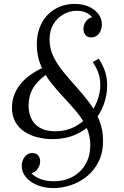

<svg xmlns="http://www.w3.org/2000/svg" viewBox="-20 -700 634 980"><path d="M253 260Q208 260 171.5 245.5Q135 231 113 205Q91 179 91 147Q91 120 106 100.5Q121 81 145 81Q164 81 174.5 93Q185 105 185 124Q185 146 169.5 165.5Q154 185 130 185Q111 185 105 173Q99 161 99 147H126Q126 168 142 185.5Q158 203 187 214Q216 225 254 225Q311 225 353 201Q395 177 418 135.5Q441 94 441 42Q441 -8 421.5 -50Q402 -92 370.5 -129.5Q339 -167 304.5 -203.5Q270 -240 238.5 -280.5Q207 -321 187.5 -368Q168 -415 168 -473Q168 -522 183 -560.5Q198 -599 224.5 -625.5Q251 -652 285.5 -666Q320 -680 360 -680Q422 -680 461 -649.5Q500 -619 500 -575Q500 -548 485 -528.5Q470 -509 446 -509Q427 -509 416.5 -521Q406 -533 406 -552Q406 -575 421 -594Q436 -613 461 -613Q481 -613 486.5 -601Q492 -589 492 -575H465Q465 -602 439 -623.5Q413 -645 371 -645Q336 -645 304 -627Q272 -609 252.5 -576.5Q233 -544 233 -498Q233 -452 252.5 -411.5Q272 -371 303.5 -333Q335 -295 369.5 -256.5Q404 -218 435.5 -176.5Q467 -135 486.5 -86.5Q506 -38 506 19Q506 80 483 125.5Q460 171 422.5 201Q385 231 340.5 245.5Q296 260 253 260ZM247 10Q206 10 168.5 0Q131 -10 102.5 -29.5Q74 -49 57.5 -79.5Q41 -110 41 -150Q41 -189 55.5 -223Q70 -257 97 -285Q124 -313 162.5 -335.5Q201 -358 248 -374L265 -348Q200 -316 163 -270.5Q126 -225 126 -161Q126 -100 161 -65Q196 -30 262 -30Q316 -30 358.5 -51.5Q401 -73 431 -108.5Q461 -144 476.5 -185.5Q492 -227 492 -266Q492 -301 481 -330.5Q470 -360 453 -383L484 -400Q501 -375 514 -341.5Q527 -308 527 -264Q527 -213 508.5 -164Q490 -115 454.5 -76Q419 -37 367 -13.5Q315 10 247 10Z"/></svg>

Font: Brygada 1918
Style: Italic
Weight: 400
Italic angle: -8°
Designer: Mateusz Machalski | Borys Kosmynka | Przemek Hoffer
Foundry: NIEPODLEGLA 2018
Version: Version 3.006